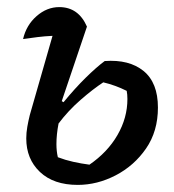

<svg xmlns="http://www.w3.org/2000/svg" viewBox="-20 -511 489 541"><path d="M199 10Q131 10 92.5 -26.5Q54 -63 54 -121Q54 -137 57 -154Q60 -171 64 -187L128 -410Q106 -409 86 -406.5Q66 -404 45 -401Q54 -440 83 -465.5Q112 -491 147 -491Q201 -491 225 -436L154 -226L159 -223Q191 -262 221.5 -292Q252 -322 275 -339Q344 -344 384.5 -311Q425 -278 425 -208Q425 -141 391.5 -92.5Q358 -44 306 -17Q254 10 199 10ZM139 -105Q139 -85 143 -68Q164 -60 186.5 -55Q209 -50 232 -47Q283 -82 311 -130.5Q339 -179 339 -232Q339 -245 337 -255Q321 -263 304.5 -269Q288 -275 271 -279Q242 -260 207 -229.5Q172 -199 145 -163Q139 -132 139 -105Z"/></svg>

Font: Piazzolla Medium
Style: Italic
Weight: 500
Italic angle: -11.3°
Designer: Juan Pablo del Peral
Foundry: Huerta Tipografica
Version: Version 1.330